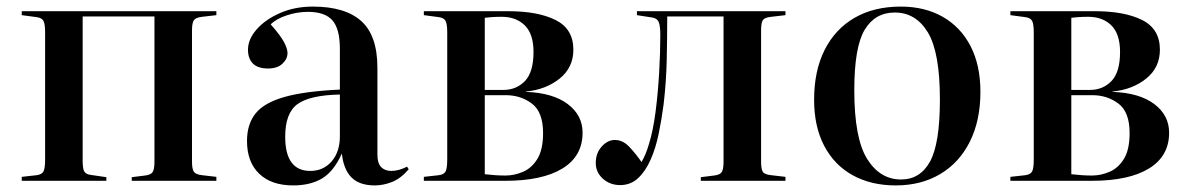

<svg xmlns="http://www.w3.org/2000/svg" viewBox="-20 -549 3602 583"><path d="M46 0V-12L91 -17Q107 -19 112 -28.5Q117 -38 117 -65V-450Q117 -476 112 -485.5Q107 -495 91 -497L46 -503V-515H637V-503L594 -498Q575 -496 569 -488Q563 -480 563 -457V-58Q563 -35 569 -27Q575 -19 594 -17L637 -12V0H380V-11L420 -16Q438 -18 443.5 -26.5Q449 -35 449 -58V-499H231V-61Q231 -38 235.5 -29Q240 -20 255 -18L303 -11V0Z M870 14Q804 14 767 -21.5Q730 -57 730 -121Q730 -172 756 -204.5Q782 -237 843.5 -254.5Q905 -272 1012 -277V-401Q1012 -461 989.5 -487Q967 -513 915 -513Q883 -513 851 -502.5Q819 -492 802 -475Q832 -441 842.5 -421Q853 -401 853 -388Q853 -370 837.5 -355.5Q822 -341 794 -341Q763 -341 748 -356Q733 -371 733 -398Q733 -430 759.5 -460Q786 -490 830.5 -509.5Q875 -529 930 -529Q1028 -529 1077 -485Q1126 -441 1126 -343V-80Q1126 -53 1137.5 -41.5Q1149 -30 1168 -30Q1191 -30 1216 -43L1221 -35Q1197 -7 1170.5 3.5Q1144 14 1118 14Q1071 14 1047 -10.5Q1023 -35 1018 -83Q994 -29 958.5 -7.5Q923 14 870 14ZM922 -30Q962 -30 987 -59Q1012 -88 1012 -135V-262Q921 -260 883.5 -233Q846 -206 846 -134Q846 -30 922 -30Z M1267 0V-12L1312 -17Q1328 -19 1333 -28.5Q1338 -38 1338 -65V-450Q1338 -476 1333 -485.5Q1328 -495 1312 -497L1267 -503V-515H1523Q1614 -515 1667.5 -488Q1721 -461 1721 -398Q1721 -344 1679.5 -310.5Q1638 -277 1577 -271V-270Q1659 -267 1704 -233Q1749 -199 1749 -146Q1749 -75 1688 -37.5Q1627 0 1514 0ZM1452 -276H1509Q1548 -276 1574 -303Q1600 -330 1600 -391Q1600 -446 1573.5 -472Q1547 -498 1503 -498Q1486 -498 1472.5 -497Q1459 -496 1452 -495ZM1515 -16Q1542 -16 1568.5 -27.5Q1595 -39 1612 -67Q1629 -95 1629 -145Q1629 -209 1595 -234.5Q1561 -260 1516 -260H1452V-20Q1469 -18 1484.5 -17Q1500 -16 1515 -16Z M1863 13Q1832 13 1810.5 -6.5Q1789 -26 1789 -54Q1789 -84 1807 -104Q1825 -124 1847 -124Q1871 -124 1890.5 -103.5Q1910 -83 1928 -57Q1935 -69 1940.5 -82.5Q1946 -96 1950 -110Q1963 -151 1970.5 -209Q1978 -267 1981.5 -328.5Q1985 -390 1985 -443Q1985 -471 1980 -482.5Q1975 -494 1959 -496L1914 -503V-515H2365V-503L2322 -498Q2302 -496 2296.5 -488Q2291 -480 2291 -457V-58Q2291 -35 2296.5 -27Q2302 -19 2322 -17L2365 -12V0H2108V-11L2148 -16Q2166 -18 2171.5 -26.5Q2177 -35 2177 -58V-499H2006Q2006 -435 2004.5 -367.5Q2003 -300 1995 -232Q1989 -186 1980 -142.5Q1971 -99 1955.5 -64Q1940 -29 1917.5 -8Q1895 13 1863 13Z M2700 14Q2625 14 2569 -17Q2513 -48 2482.5 -106.5Q2452 -165 2452 -246Q2452 -334 2484 -397.5Q2516 -461 2575 -495Q2634 -529 2715 -529Q2788 -529 2842.5 -498Q2897 -467 2927 -409Q2957 -351 2957 -270Q2957 -183 2925 -119Q2893 -55 2835 -20.5Q2777 14 2700 14ZM2716 -4Q2774 -4 2804 -58.5Q2834 -113 2834 -247Q2834 -390 2797.5 -450.5Q2761 -511 2697 -511Q2637 -511 2605.5 -458.5Q2574 -406 2574 -275Q2574 -129 2613 -66.5Q2652 -4 2716 -4Z M3048 0V-12L3093 -17Q3109 -19 3114 -28.5Q3119 -38 3119 -65V-450Q3119 -476 3114 -485.5Q3109 -495 3093 -497L3048 -503V-515H3304Q3395 -515 3448.5 -488Q3502 -461 3502 -398Q3502 -344 3460.5 -310.5Q3419 -277 3358 -271V-270Q3440 -267 3485 -233Q3530 -199 3530 -146Q3530 -75 3469 -37.5Q3408 0 3295 0ZM3233 -276H3290Q3329 -276 3355 -303Q3381 -330 3381 -391Q3381 -446 3354.5 -472Q3328 -498 3284 -498Q3267 -498 3253.5 -497Q3240 -496 3233 -495ZM3296 -16Q3323 -16 3349.5 -27.5Q3376 -39 3393 -67Q3410 -95 3410 -145Q3410 -209 3376 -234.5Q3342 -260 3297 -260H3233V-20Q3250 -18 3265.5 -17Q3281 -16 3296 -16Z"/></svg>

Font: Literata 72pt Medium
Style: Regular
Weight: 500
Designer: Latin by Veronika Burian and Jose Scaglione. Greek by Irene Vlachou. Cyrillic by Vera Evstafieva.
Foundry: TypeTogether
Version: Version 3.002